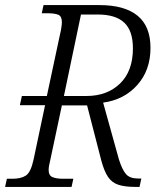

<svg xmlns="http://www.w3.org/2000/svg" viewBox="-41 -734 649 754"><path d="M-21 0 -14 -32H8Q41 -32 60.5 -44.5Q80 -57 91 -108L136 -321H37L45 -357H143L194 -596Q198 -612 200 -626Q202 -640 202 -647Q202 -670 188 -676Q174 -682 143 -682H123L130 -714H350Q448 -714 499 -672.5Q550 -631 550 -546Q550 -458 498 -400Q446 -342 364 -331L426 -108Q439 -67 454 -50Q469 -33 501 -33H514L507 0H491Q449 0 423.5 -8.5Q398 -17 383 -39.5Q368 -62 357 -103L301 -320H202L157 -108Q154 -96 152 -85Q150 -74 150 -67Q150 -45 165 -38.5Q180 -32 207 -32H247L240 0ZM298 -357Q380 -357 430.5 -406Q481 -455 481 -544Q481 -613 447 -645Q413 -677 343 -677H277L210 -357Z"/></svg>

Font: Noto Serif SemiCondensed Light
Style: Italic
Weight: 300
Width: 4
Italic angle: -12°
Designer: Monotype Design Team
Foundry: Monotype Imaging Inc.
Version: Version 2.013; ttfautohint (v1.8.4.7-5d5b)